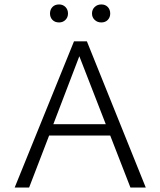

<svg xmlns="http://www.w3.org/2000/svg" viewBox="-20 -844 722 864"><path d="M476 -234H201L111 0H46L313 -658H371L636 0H567ZM456 -285 337 -591 220 -285ZM205 -783Q205 -801 216 -812.5Q227 -824 246 -824Q263 -824 274.5 -812.5Q286 -801 286 -783Q286 -766 274.5 -754.5Q263 -743 246 -743Q227 -743 216 -754.5Q205 -766 205 -783ZM394 -783Q394 -801 406 -812.5Q418 -824 436 -824Q454 -824 465 -812.5Q476 -801 476 -783Q476 -766 465 -754.5Q454 -743 436 -743Q418 -743 406 -754.5Q394 -766 394 -783Z"/></svg>

Font: Ysabeau Semilight
Style: Regular
Weight: 300
Designer: Christian Thalmann (Catharsis Fonts)
Version: Version 0.003